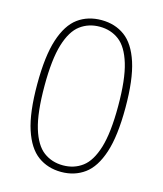

<svg xmlns="http://www.w3.org/2000/svg" viewBox="-113 -833 784 926"><g transform="rotate(15 279.0 -370.0)"><path d="M279.5 9Q212.5 9 163 -27Q113.5 -63 86.2 -146Q59 -229 59 -370Q59 -511 86 -594Q113 -677 162.2 -713Q211.5 -749 279.5 -749Q347 -749 396.2 -713Q445.5 -677 472.5 -594Q499.5 -511 499.5 -370Q499.5 -229 472.2 -146Q445 -63 395.5 -27Q346 9 279.5 9ZM279.5 -24Q335 -24 376.2 -54.8Q417.5 -85.5 440.5 -160.5Q463.5 -235.5 463.5 -368Q463.5 -502.5 440.5 -578.2Q417.5 -654 376.2 -685Q335 -716 279.5 -716Q224 -716 182.5 -685.2Q141 -654.5 118 -579.5Q95 -504.5 95 -372Q95 -237.5 118 -161.8Q141 -86 182.5 -55Q224 -24 279.5 -24Z"/></g></svg>

Font: Encode Sans SmCnd Th
Style: Regular
Weight: 100
Width: 4
Designer: Multiple Designers
Foundry: Impallari Type
Version: Version 3.002; ttfautohint (v1.8.3) -l 8 -r 50 -G 200 -x 14 